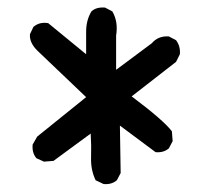

<svg xmlns="http://www.w3.org/2000/svg" viewBox="-20 -607 540 506"><path d="M253 -122 232 -132Q219 -159 220 -191.5Q221 -224 219 -255L121 -183L96 -181L76 -190Q64 -204 66 -226L78 -247L207 -351L78 -474Q57 -495 59 -517L68 -536Q84 -550 107 -546L207 -464Q207 -493 207 -523.5Q207 -554 221 -577Q234 -589 257 -587L276 -577Q292 -550 286 -513V-423L380 -493Q397 -513 425 -511L444 -501Q456 -485 454 -464L444 -444L327 -353Q411 -290 433 -261L435 -235L425 -216Q411 -204 390 -206L296 -276L298 -151L288 -132Q274 -120 253 -122Z"/></svg>

Font: Kosefont JP
Style: Regular
Weight: 400
Designer: Nozomi Seto 瀬戸のぞみ
Version: Version 3.00;June 19, 2020